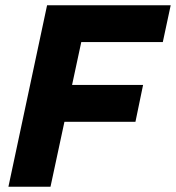

<svg xmlns="http://www.w3.org/2000/svg" viewBox="-20 -710 669 730"><path d="M12 0 159 -690H629L599 -550H289L254 -387H524L495 -247H225L172 0Z"/></svg>

Font: Radio Canada
Style: Italic
Weight: 400
Italic angle: -12°
Designer: Charles Daoud, Etienne Aubert Bonn, Alexandre Saumier Demers, Jacques Le Bailly
Foundry: Radio-Canada
Version: Version 2.104;gftools[0.9.28.dev5+ged2979d]